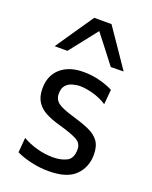

<svg xmlns="http://www.w3.org/2000/svg" viewBox="-146 -856 748 946"><g transform="rotate(20 227.5 -382.5)"><path d="M226 11Q179.5 11 133.8 0.2Q88 -10.5 57 -26L63.5 -103.5Q97.5 -84 139.2 -72.2Q181 -60.5 224 -60.5Q265.5 -60.5 295.5 -75.5Q325.5 -90.5 325.5 -138.5Q325.5 -170 297.5 -185.8Q269.5 -201.5 197 -222Q157.5 -233 126.5 -249Q95.5 -265 77.8 -292Q60 -319 60 -362.5Q60 -430 104.2 -468.8Q148.5 -507.5 223.5 -507.5Q270 -507.5 311.5 -496.2Q353 -485 379.5 -470.5L372.5 -393Q336.5 -416 298 -426Q259.5 -436 232.5 -436Q212 -436 191.8 -430.2Q171.5 -424.5 158 -409.2Q144.5 -394 144.5 -365.5Q144.5 -335 167 -318Q189.5 -301 252 -283Q301.5 -268.5 336.8 -253Q372 -237.5 391 -211.8Q410 -186 410 -141Q410 -76 366.8 -32.5Q323.5 11 226 11ZM340.5 -576Q312 -613 283.8 -649.5Q255.5 -686 226.5 -723Q197.5 -686 169.5 -650.5Q141.5 -614.5 112.5 -578H45.5Q79 -627 113 -677Q147 -726.5 181 -776H271.5Q305.5 -726.5 339.5 -676.8Q373.5 -627 407.5 -577Z"/></g></svg>

Font: Heraclito
Style: Regular
Weight: 400
Designer: Kostas Bartsokas (font) & Cristiano Sobral (main changes)
Foundry: Kostas Bartsokas (font) & Cristiano Sobral (main changes)
Version: Version 1.00;July 8, 2020;FontCreator 13.0.0.2655 64-bit